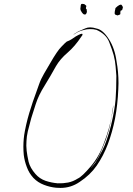

<svg xmlns="http://www.w3.org/2000/svg" viewBox="-20 -967 675 974"><path d="M364.3 -782.2Q396.5 -800.8 398.4 -793.9Q399.4 -788.1 392.6 -781.2Q360.4 -732.4 323.2 -700.2Q285.2 -668 263.7 -630.9Q236.3 -581.1 206.1 -532.2Q175.8 -484.4 161.1 -438.5Q143.6 -384.8 138.7 -368.2Q133.8 -351.6 121.1 -300.8Q115.2 -274.4 114.3 -252Q112.3 -228.5 115.2 -202.1Q118.2 -177.7 125 -146.5Q132.8 -115.2 160.2 -84Q180.7 -60.5 210.9 -49.8Q240.2 -40 272.5 -37.1Q299.8 -36.1 325.2 -41Q350.6 -45.9 375 -61.5Q395.5 -70.3 440.4 -123Q485.4 -175.8 509.8 -248Q536.1 -317.4 545.9 -376Q554.7 -433.6 554.7 -433.6Q555.7 -433.6 551.8 -404.3Q546.9 -375 539.1 -337.9Q535.2 -317.4 529.3 -297.9Q523.4 -277.3 517.6 -260.7Q483.4 -168.9 461.9 -142.6Q440.4 -115.2 442.4 -114.3Q442.4 -115.2 445.3 -119.1Q449.2 -123 463.9 -141.6Q476.6 -161.1 499 -204.1Q521.5 -247.1 543 -330.1Q562.5 -412.1 566.4 -462.9Q570.3 -512.7 570.3 -582Q568.4 -605.5 566.4 -630.9Q564.5 -657.2 556.6 -687.5Q548.8 -715.8 533.2 -754.9Q517.6 -793.9 469.7 -815.4Q452.1 -820.3 435.5 -819.3Q419.9 -819.3 407.2 -815.4Q381.8 -809.6 367.2 -799.8Q352.5 -790 352.5 -792Q352.5 -792 358.4 -795.9Q364.3 -799.8 377 -807.6Q389.6 -813.5 413.1 -823.2Q423.8 -828.1 437.5 -828.1Q452.1 -828.1 469.7 -822.3Q502 -816.4 532.2 -768.6Q562.5 -721.7 571.3 -655.3Q581.1 -602.5 581.1 -544.9Q581.1 -529.3 580.1 -513.7Q577.1 -437.5 563.5 -365.2Q549.8 -295.9 527.3 -236.3Q504.9 -176.8 470.7 -127Q437.5 -79.1 383.8 -43.9Q339.8 -13.7 287.1 -13.7Q276.4 -13.7 264.6 -14.6Q233.4 -17.6 203.1 -29.3Q171.9 -41 149.4 -64.5Q127 -88.9 116.2 -119.1Q104.5 -149.4 100.6 -180.7Q98.6 -201.2 98.6 -222.7Q98.6 -263.7 106.4 -303.7Q118.2 -365.2 137.7 -422.9Q146.5 -452.1 157.2 -480.5Q167 -509.8 177.7 -538.1Q187.5 -566.4 203.1 -592.8Q218.8 -619.1 233.4 -644.5Q271.5 -710.9 292 -730.5Q311.5 -751 318.4 -755.9Q327.1 -759.8 332 -761.7Q337.9 -763.7 364.3 -782.2Q364.3 -782.2 349.6 -753.9Q335 -725.6 325.2 -706.1Q325.2 -706.1 364.3 -782.2ZM418 -935.5Q417 -932.6 416 -928.7Q416 -923.8 416 -923.8Q416 -923.8 417 -921.9Q418 -920.9 418.9 -920.9Q419.9 -919.9 419.9 -916Q419.9 -913.1 420.9 -906.2Q418.9 -899.4 416 -895.5Q414.1 -893.6 411.1 -893.6Q410.2 -893.6 409.2 -893.6Q403.3 -892.6 394.5 -905.3Q386.7 -918 388.7 -918.9Q387.7 -918.9 387.7 -922.9Q387.7 -925.8 388.7 -930.7Q389.6 -943.4 391.6 -945.3Q392.6 -947.3 396.5 -947.3Q397.5 -947.3 398.4 -947.3Q402.3 -947.3 407.2 -946.3Q413.1 -942.4 416 -939.5Q418.9 -936.5 418 -935.5ZM597.7 -915Q594.7 -914.1 592.8 -913.1Q591.8 -913.1 591.8 -912.1Q591.8 -914.1 590.8 -906.2Q589.8 -899.4 590.8 -896.5Q589.8 -893.6 586.9 -892.6Q583 -890.6 576.2 -888.7Q569.3 -890.6 565.4 -892.6Q562.5 -894.5 562.5 -896.5Q561.5 -897.5 561.5 -899.4Q561.5 -902.3 562.5 -910.2Q564.5 -921.9 565.4 -922.9Q562.5 -924.8 576.2 -935.5Q586.9 -943.4 591.8 -943.4Q592.8 -943.4 593.8 -943.4Q596.7 -943.4 598.6 -939.5Q601.6 -936.5 603.5 -929.7Q601.6 -922.9 600.6 -918.9Q599.6 -915 597.7 -915Z"/></svg>

Font: Margalida Font
Style: Regular
Weight: 400
Designer: Mateu Riera. mateurierasureda@hotmail.com
Version: Version 1.0